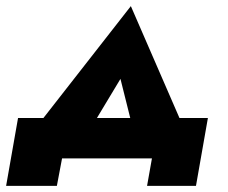

<svg xmlns="http://www.w3.org/2000/svg" viewBox="-27 -518 745 628"><path d="M470 0H176L159 90H-7L32 -132H115L401 -498L560 -132H653L614 90H454ZM367 -260 290 -132H399Z"/></svg>

Font: Jost* Heavy
Style: Italic
Weight: 800
Italic angle: -10°
Version: Version 3.7